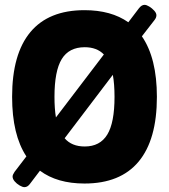

<svg xmlns="http://www.w3.org/2000/svg" viewBox="-20 -750 698 793"><path d="M81 23Q73 23 61 16Q49 9 40.5 -1Q32 -11 32 -21Q32 -28 40 -40L89 -104Q30 -193 30 -350Q30 -527 105.5 -617.5Q181 -708 329 -708Q439 -708 510 -658L554 -716Q565 -730 577 -730Q585 -730 596.5 -723Q608 -716 617 -706Q626 -696 626 -687Q626 -677 618 -667L566 -600Q628 -510 628 -350Q628 -173 552.5 -82.5Q477 8 329 8Q216 8 145 -45L104 9Q94 23 81 23ZM205 -350Q205 -301 211 -265L409 -525Q380 -555 330 -555Q265 -555 235 -506Q205 -457 205 -350ZM330 -145Q393 -145 423 -194Q453 -243 453 -350Q453 -403 446 -441L247 -179Q276 -145 330 -145Z"/></svg>

Font: Asap Semi Condensed ExtraBold
Style: Regular
Weight: 800
Width: 4
Designer: Pablo Cosgaya
Foundry: Omnibus-Type
Version: Version 3.001; ttfautohint (v1.8.4.7-5d5b)